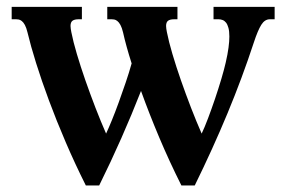

<svg xmlns="http://www.w3.org/2000/svg" viewBox="-20 -539 844 569"><path d="M732.4 -413.6Q697.8 -308.1 654.1 -202.9Q610.4 -97.7 557.1 10.7H517.6Q481.4 -61.5 451.4 -132.8Q421.4 -204.1 397.9 -269.5Q370.6 -199.7 339.8 -130.1Q309.1 -60.5 273.9 10.7H234.4Q202.1 -53.7 174.6 -117.9Q147 -182.1 125 -241.5Q103 -300.8 86.9 -352.3Q70.8 -403.8 61.5 -442.9Q58.1 -457 53.7 -465.1Q49.3 -473.1 44.4 -476.8Q39.6 -480.5 35.2 -481.2Q30.8 -481.9 27.8 -481.9H14.6V-518.6H222.7V-481.9H213.4Q200.7 -481.9 194.8 -477.5Q189 -473.1 189 -461.9Q189 -458 189.7 -453.6Q190.4 -449.2 191.4 -443.8Q196.8 -416 207.8 -378.9Q218.8 -341.8 232.9 -301.3Q247.1 -260.7 262.9 -219.7Q278.8 -178.7 294.4 -143.1Q301.3 -157.7 311.3 -182.1Q321.3 -206.5 331.8 -235.4Q342.3 -264.2 352.5 -294.4Q362.8 -324.7 370.1 -351.1Q361.8 -377 355.5 -399.9Q349.1 -422.9 344.7 -442.9Q341.3 -457 336.9 -465.1Q332.5 -473.1 327.6 -476.8Q322.8 -480.5 318.4 -481.2Q314 -481.9 311 -481.9H297.9V-518.6H505.9V-481.9H496.6Q483.9 -481.9 478 -477.5Q472.2 -473.1 472.2 -461.9Q472.2 -458 472.9 -453.6Q473.6 -449.2 474.6 -443.8Q480 -416 491 -378.9Q502 -341.8 516.1 -301.3Q530.3 -260.7 546.1 -219.7Q562 -178.7 577.6 -143.1Q585.9 -160.2 596.4 -188Q606.9 -215.8 617.2 -246.1Q627.4 -276.4 636 -305.2Q644.5 -334 648.9 -353.5Q654.8 -378.9 657.2 -397.7Q659.7 -416.5 659.7 -430.7Q659.7 -446.3 657 -456.3Q654.3 -466.3 649.9 -471.9Q645.5 -477.5 639.6 -479.7Q633.8 -481.9 627.9 -481.9H612.8V-518.6H793.9V-481.9H779.8Q764.6 -481.9 754.4 -465.6Q744.1 -449.2 732.4 -413.6Z"/></svg>

Font: Arian AMU Serif
Style: Bold
Weight: 700
Designer: Ruben Hakobyan (Tarumian)
Foundry: Ruben Hakobyan (Tarumian)
Version: Version 1.002